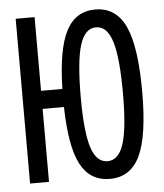

<svg xmlns="http://www.w3.org/2000/svg" viewBox="-52 -749 689 805"><g transform="rotate(-5 293.0 -346.5)"><path d="M378.4 9.8Q294.9 9.8 255.4 -65.4Q215.8 -140.6 212.4 -307.1H122.6V0H43V-693.4H122.6V-383.3H212.4Q216.3 -551.3 256.1 -627.2Q295.9 -703.1 378.4 -703.1Q465.8 -703.1 505.4 -617.4Q544.9 -531.7 544.9 -341.8Q544.9 -156.7 505.4 -73.5Q465.8 9.8 378.4 9.8ZM375 -64.9Q421.9 -64.9 442.9 -130.6Q463.9 -196.3 463.9 -341.8Q463.9 -492.7 442.9 -560.5Q421.9 -628.4 375 -628.4Q328.1 -628.4 307.1 -560.5Q286.1 -492.7 286.1 -341.8Q286.1 -196.3 307.1 -130.6Q328.1 -64.9 375 -64.9Z"/></g></svg>

Font: Cascadia Mono SemiLight
Style: Regular
Weight: 350
Monospace: yes
Designer: Aaron Bell
Foundry: Saja Typeworks
Version: Version 2404.023; ttfautohint (v1.8.4)